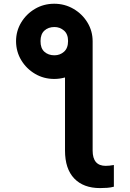

<svg xmlns="http://www.w3.org/2000/svg" viewBox="-20 -780 685 1011"><path d="M64.5 -562.5Q64.5 -616.7 91.6 -661.6Q118.7 -706.5 164.3 -733.4Q210 -760.3 265.6 -760.3Q320.8 -760.3 366.9 -733.4Q413.1 -706.5 440.4 -661.6Q467.8 -616.7 467.8 -562.5V12.7Q467.8 93.3 536.6 93.3Q554.7 93.3 579.6 88.9V203.1Q563.5 207.5 544.7 209Q525.9 210.4 506.8 210.4Q419.4 210.4 370.8 159.7Q322.3 108.9 322.3 12.7V-372.1Q294.4 -364.3 265.6 -364.3Q210.4 -364.3 164.8 -391.1Q119.1 -418 92 -462.9Q64.9 -507.8 64.5 -562.5ZM266.6 -488.8Q295.9 -488.8 317.1 -507.6Q338.4 -526.4 338.4 -564Q338.4 -600.6 316.9 -619.1Q295.4 -637.7 266.6 -637.7Q234.4 -637.7 213.9 -618.9Q193.4 -600.1 193.4 -564Q192.9 -526.4 213.6 -507.6Q234.4 -488.8 266.6 -488.8Z"/></svg>

Font: Inter
Style: Bold
Weight: 700
Designer: Rasmus Andersson
Foundry: rsms
Version: Version 4.001;git-9221beed3